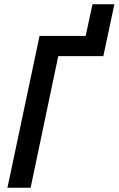

<svg xmlns="http://www.w3.org/2000/svg" viewBox="-20 -883 558 903"><path d="M15 0H124L254 -619H466L518 -863H415L383 -714H166Z"/></svg>

Font: Noto Sans Display SemiCondensed Medium
Style: Italic
Weight: 500
Width: 4
Italic angle: -12°
Designer: Monotype Design Team
Foundry: Monotype Imaging Inc.
Version: Version 1.900